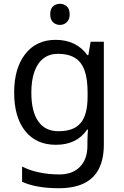

<svg xmlns="http://www.w3.org/2000/svg" viewBox="-20 -757 655 1017"><path d="M275 -546Q328 -546 370.5 -526Q413 -506 443 -465H448L460 -536H530V9Q530 85 504 136.5Q478 188 425 214Q372 240 290 240Q232 240 183.5 231.5Q135 223 97 206V125Q135 145 186 156Q237 167 295 167Q364 167 403.5 126.5Q443 86 443 16V-5Q443 -17 444 -39.5Q445 -62 446 -71H442Q414 -30 372.5 -10Q331 10 276 10Q172 10 113.5 -63Q55 -136 55 -267Q55 -395 113.5 -470.5Q172 -546 275 -546ZM287 -472Q242 -472 210.5 -448Q179 -424 162.5 -378Q146 -332 146 -266Q146 -167 182.5 -114.5Q219 -62 289 -62Q330 -62 359 -72.5Q388 -83 407 -105.5Q426 -128 435 -163Q444 -198 444 -246V-267Q444 -340 427.5 -385Q411 -430 376 -451Q341 -472 287 -472ZM298 -737Q318 -737 333.5 -723.5Q349 -710 349 -681Q349 -653 333.5 -639Q318 -625 298 -625Q276 -625 261 -639Q246 -653 246 -681Q246 -710 261 -723.5Q276 -737 298 -737Z"/></svg>

Font: lgurmukhi15
Style: Book
Weight: 400
Designer: Jelle Bosma - Monotype Design Team
Foundry: Monotype Imaging Inc.
Version: Version 2.003